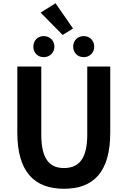

<svg xmlns="http://www.w3.org/2000/svg" viewBox="-20 -1152 788 1186"><path d="M375 14C556 14 661 -87 661 -333V-741H519V-320C519 -166 463 -114 375 -114C289 -114 235 -166 235 -320V-741H87V-333C87 -87 195 14 375 14ZM250 -799C288 -799 316 -827 316 -864C316 -901 288 -929 250 -929C212 -929 186 -901 186 -864C186 -827 212 -799 250 -799ZM367 -936 431 -976 323 -1132 231 -1074ZM497 -799C535 -799 562 -827 562 -864C562 -901 535 -929 497 -929C459 -929 432 -901 432 -864C432 -827 459 -799 497 -799Z"/></svg>

Font: Noto Sans HK
Style: Bold
Weight: 700
Designer: Ryoko NISHIZUKA 西塚涼子 (kana, bopomofo & ideographs); Paul D. Hunt (Latin, Greek & Cyrillic); Sandoll Communications 산돌커뮤니
Foundry: Adobe
Version: Version 2.002;hotconv 1.0.116;makeotfexe 2.5.65601